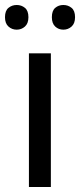

<svg xmlns="http://www.w3.org/2000/svg" viewBox="-31 -750 321 770"><path d="M173 0H85V-536H173ZM-11 -681Q-11 -707 3 -718.5Q17 -730 36 -730Q55 -730 69 -718.5Q83 -707 83 -681Q83 -656 69 -643.5Q55 -631 36 -631Q17 -631 3 -643.5Q-11 -656 -11 -681ZM177 -681Q177 -707 190.5 -718.5Q204 -730 223 -730Q242 -730 256 -718.5Q270 -707 270 -681Q270 -656 256 -643.5Q242 -631 223 -631Q204 -631 190.5 -643.5Q177 -656 177 -681Z"/></svg>

Font: Noto Sans Thai Looped
Style: Regular
Weight: 400
Designer: Sasikarn Vongin, Ben Mitchell
Foundry: The Fontpad Ltd
Version: Version 1.001; ttfautohint (v1.8.4.7-5d5b)